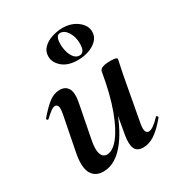

<svg xmlns="http://www.w3.org/2000/svg" viewBox="-155 -729 786 845"><g transform="rotate(-30 238.0 -306.0)"><path d="M127 13Q85 13 67.5 -19.5Q50 -52 63 -119L98 -297Q103 -326 98.5 -335Q94 -344 85 -344Q75 -344 62 -334Q49 -324 33 -309Q29 -305 25 -309Q21 -313 25 -317Q57 -355 83 -375Q109 -395 138 -395Q168 -395 180.5 -372Q193 -349 182 -297L151 -138Q141 -90 149 -67Q157 -44 178 -44Q207 -44 237.5 -82Q268 -120 295 -193.5Q322 -267 340 -374L358 -373Q339 -255 304 -168Q269 -81 224 -34Q179 13 127 13ZM332 9Q300 9 290.5 -13.5Q281 -36 288 -77L340 -374Q345 -394 396 -394Q416 -394 422.5 -391Q429 -388 429 -386Q429 -382 424 -360Q419 -338 414 -312L373 -89Q364 -40 388 -40Q398 -40 412.5 -50Q427 -60 446 -80Q449 -84 453 -79.5Q457 -75 454 -71Q418 -28 389.5 -9.5Q361 9 332 9ZM275 -468Q225 -468 197 -492Q169 -516 169 -547Q169 -573 187 -590.5Q205 -608 232 -616.5Q259 -625 285 -625Q329 -625 360 -601.5Q391 -578 391 -545Q391 -521 374 -503.5Q357 -486 330.5 -477Q304 -468 275 -468ZM291 -482Q318 -482 318 -527Q318 -561 302.5 -586Q287 -611 265 -611Q242 -611 242 -567Q242 -547 247.5 -527.5Q253 -508 264 -495Q275 -482 291 -482Z"/></g></svg>

Font: Cormorant Light
Style: Bold Italic
Weight: 700
Italic angle: -10°
Version: Version 4.000